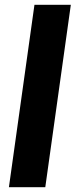

<svg xmlns="http://www.w3.org/2000/svg" viewBox="-20 -777 314 797"><path d="M17 0H168L274 -757H123Z"/></svg>

Font: Mluvka ExtraBold
Style: Italic
Weight: 800
Italic angle: -8°
Designer: Modified by Jiří Krblich, Original typeface by Gumpita Rahayu
Foundry: Gumpita Rahayu & Jiří Krblich
Version: Version 2.000;Glyphs 3.1.1 (3134)